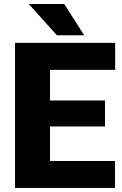

<svg xmlns="http://www.w3.org/2000/svg" viewBox="-20 -921 600 941"><path d="M494.6 -301.3H225.1V-131.8H543.5V0H53.7V-710.9H544.4V-578.6H225.1V-428.7H494.6ZM392.6 -748H258.8L121.1 -901.4H294.9Z"/></svg>

Font: Roboto
Style: Regular
Weight: 900
Designer: Google
Version: Version 2.001171; 2014